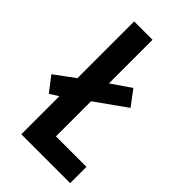

<svg xmlns="http://www.w3.org/2000/svg" viewBox="-233 -787 859 859"><g transform="rotate(45 196.5 -357.0)"><path d="M81 0H390V-103H197V-325L343 -429L289 -501L197 -438V-714H81V-355L-14 -285L40 -215L81 -241Z"/></g></svg>

Font: Noto Sans Armenian ExtraCondensed SemiBold
Style: Regular
Weight: 600
Width: 2
Designer: Monotype Design Team
Foundry: Monotype Imaging Inc.
Version: Version 2.008